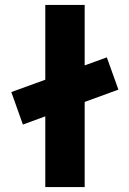

<svg xmlns="http://www.w3.org/2000/svg" viewBox="-20 -760 525 780"><path d="M73 -254 26 -386 414 -527 461 -396ZM164 0V-740H324V0Z"/></svg>

Font: Lexend Exa
Style: Bold
Weight: 700
Designer: Bonnie Shaver-Troup, Thomas Jockin
Foundry: Lexend
Version: Version 1.007